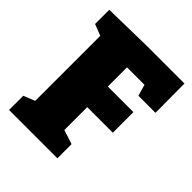

<svg xmlns="http://www.w3.org/2000/svg" viewBox="-197 -832 955 955"><g transform="rotate(45 280.0 -355.0)"><path d="M24 0V-100L84 -124V-582L24 -605V-705L284 -710H548L549 -505H429L412 -565H289V-430H469V-285H289V-124L364 -100V0Z"/></g></svg>

Font: Bitter Black
Style: Regular
Weight: 900
Designer: Sol Matas, and Bitter project Authors
Foundry: Sol Matas
Version: Version 2.001